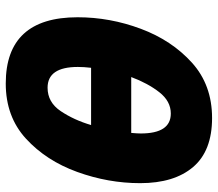

<svg xmlns="http://www.w3.org/2000/svg" viewBox="-66 -700 775 684"><g transform="rotate(90 322.0 -357.5)"><path d="M632 -469Q632 -590 574.5 -657.5Q517 -725 400 -725Q282 -725 202.5 -653Q123 -581 82 -471Q41 -361 41 -246Q41 10 277 10Q395 10 473.5 -62Q552 -134 592 -244.5Q632 -355 632 -469ZM384 -578Q455 -578 455 -471Q455 -459 453 -437H254Q276 -496 308 -537Q340 -578 384 -578ZM218 -247Q218 -268 221 -294H425Q407 -233 375.5 -186Q344 -139 292 -139Q218 -139 218 -247Z"/></g></svg>

Font: Noto Sans Display SemiCondensed Black
Style: Italic
Weight: 900
Width: 4
Designer: Monotype Design team
Foundry: Monotype Imaging Inc.
Version: 1.000